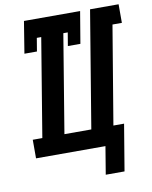

<svg xmlns="http://www.w3.org/2000/svg" viewBox="-95 -805 812 1027"><g transform="rotate(-10 310.5 -292.0)"><path d="M395 151 420 0H43V-101H95L183 -634H159L147 -562H79L107 -735H412L383 -562H315L327 -634H303L215 -101H361L466 -735H621V-634H570L481 -101H539L497 151Z"/></g></svg>

Font: Iosevka Curly Slab Extended
Style: Bold Italic
Weight: 700
Width: 7
Italic angle: -9°
Monospace: yes
Designer: Belleve Invis
Foundry: Belleve Invis
Version: Version 11.0.0; ttfautohint (v1.8.3)